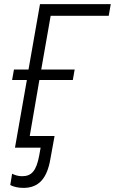

<svg xmlns="http://www.w3.org/2000/svg" viewBox="-20 -720 560 936"><path d="M53 0H178L171 39C157 113 134 139 88 139C71 139 55 135 39 127L30 182C46 191 71 196 94 196C169 196 210 150 226 53L246 -57H125L172 -330H335L344 -381H181L227 -643H510L520 -700H175L119 -381H48L39 -330H111Z"/></svg>

Font: Fixel Text 20240404 Light
Style: Italic
Weight: 300
Width: 4
Italic angle: -10°
Designer: AlfaBravo + MacPaw
Foundry: Kyrylo Tkachov, Marchela Mozhyna, Serhii Makarenko, Maria Weinstein, Zakhar Kryvoshyya
Version: Version 1.211;Glyphs 3.2 (3225)